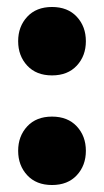

<svg xmlns="http://www.w3.org/2000/svg" viewBox="-20 -513 298 550"><path d="M32 -395Q32 -437 58 -465Q84 -493 129 -493Q174 -493 200 -465Q226 -437 226 -395Q226 -353 200 -325Q174 -297 129 -297Q84 -297 58 -325Q32 -353 32 -395ZM32 -81Q32 -123 58 -151Q84 -179 129 -179Q174 -179 200 -151Q226 -123 226 -81Q226 -39 200 -11Q174 17 129 17Q84 17 58 -11Q32 -39 32 -81Z"/></svg>

Font: Baloo Da
Style: Regular
Weight: 400
Designer: Noopur Datye and Ek Type
Foundry: Ek Type
Version: Version 1.443;PS 1.000;hotconv 16.6.51;makeotf.lib2.5.65220;